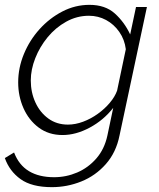

<svg xmlns="http://www.w3.org/2000/svg" viewBox="-49 -549 655 792"><path d="M165 223Q82 223 36 190Q-10 157 -29 103L9 80Q29 132 70.5 157Q112 182 174 182Q224 182 269.5 162.5Q315 143 348.5 104.5Q382 66 394 10L418 -104Q378 -53 321 -22.5Q264 8 209 8Q152 8 111 -22.5Q70 -53 48 -102.5Q26 -152 26 -209Q26 -269 49.5 -326Q73 -383 114 -428.5Q155 -474 208 -501.5Q261 -529 320 -529Q385 -529 424.5 -493.5Q464 -458 488 -407L512 -520H557L444 10Q430 80 387.5 128Q345 176 286.5 199.5Q228 223 165 223ZM231 -35Q262 -35 294 -47Q326 -59 354.5 -79.5Q383 -100 404 -125Q425 -150 434 -175L470 -346Q465 -386 443 -417.5Q421 -449 388.5 -466.5Q356 -484 318 -484Q268 -484 224 -459.5Q180 -435 147.5 -395.5Q115 -356 96.5 -309Q78 -262 78 -217Q78 -168 97 -126.5Q116 -85 150.5 -60Q185 -35 231 -35Z"/></svg>

Font: Raleway Thin Light
Style: Italic
Weight: 300
Italic angle: -12°
Version: Version 4.026